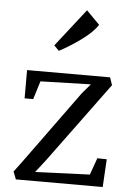

<svg xmlns="http://www.w3.org/2000/svg" viewBox="-58 -911 644 954"><g transform="rotate(5 263.5 -434.0)"><path d="M43 0ZM493 -508 199 -108 150 -45 422 -56 452 -140 499 -139 491 0H58L43 -38L79 -86L347 -455L388 -503L137 -496L109 -405H66V-546H480ZM337 -868 403 -801Q379 -764 324.5 -724Q270 -684 215 -655L190 -680Z"/></g></svg>

Font: Martel
Style: Regular
Weight: 400
Designer: Dan Reynolds
Foundry: Dan Reynolds
Version: Version 1.001; ttfautohint (v1.1) -l 5 -r 5 -G 72 -x 0 -D la